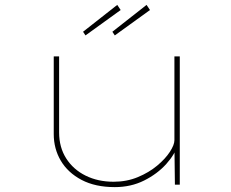

<svg xmlns="http://www.w3.org/2000/svg" viewBox="-20 -756 946 786"><path d="M450 10Q370 10 314 -19.5Q258 -49 229 -98Q200 -147 200 -207V-525H222V-214Q222 -153 251 -107.5Q280 -62 330.5 -37Q381 -12 445 -12Q499 -12 544.5 -31Q590 -50 623.5 -78Q657 -106 675.5 -134.5Q694 -163 694 -182V-525H716V0H696L694 -161L708 -165Q697 -125 660.5 -84.5Q624 -44 570 -17Q516 10 450 10ZM450 -611 440 -626 580 -736 594 -715ZM330 -611 320 -626 460 -736 474 -715Z"/></svg>

Font: Lexend Zetta Thin
Style: Regular
Weight: 250
Version: Version 1.007